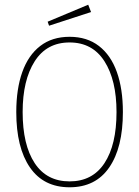

<svg xmlns="http://www.w3.org/2000/svg" viewBox="-20 -783 590 814"><path d="M275 11Q165 11 107 -73Q49 -157 49 -308Q49 -406 74.5 -477.5Q100 -549 150.5 -588Q201 -627 275 -627Q349 -627 399.5 -588Q450 -549 475.5 -477.5Q501 -406 501 -308Q501 -157 443 -73Q385 11 275 11ZM275 -14Q372 -14 423 -91.5Q474 -169 474 -308Q474 -443 423 -523Q372 -603 275 -603Q178 -603 127 -523Q76 -443 76 -308Q76 -169 127 -91.5Q178 -14 275 -14ZM188 -674 182 -691 354 -763 366 -732Z"/></svg>

Font: Inconsolata SemiExpanded ExtraLight
Style: Regular
Weight: 200
Width: 6
Monospace: yes
Designer: Raph Levien, Cyreal, Brenton Simpson
Foundry: Raph Levien, Cyreal, Google
Version: Version 3.001; ttfautohint (v1.8.2.53-6de2)